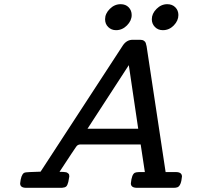

<svg xmlns="http://www.w3.org/2000/svg" viewBox="-20 -897 948 917"><path d="M76.2 -21Q80.1 -61 94.2 -70.8Q100.1 -74.7 122.1 -75.2Q140.1 -75.2 173.8 -77.1L566.9 -680.2Q585 -707 613.8 -707H648.9Q660.2 -707 667 -702.6Q673.8 -698.2 676 -692.1Q678.2 -686 680.2 -675.8L771 -75.2H819.8Q848.6 -75.2 849.1 -54.2Q845.2 -10.3 828.1 -2.9Q820.3 0 811 0H634.8Q605 0 605 -21Q608.9 -64 624 -71.8Q629.9 -74.7 644 -75.2H671.9L651.9 -207H361.8Q350.6 -206.1 344.2 -196.8Q341.3 -193.8 264.2 -76.2Q267.1 -76.2 273.9 -76.2Q280.8 -76.2 283.9 -75.7Q287.1 -75.2 292.5 -74.7Q297.9 -74.2 300.5 -72.5Q303.2 -70.8 306.2 -68.4Q309.1 -65.9 310.1 -62.5Q311 -59.1 311 -54.2Q311 -50.3 306.2 -27.8Q302.2 -11.7 296.1 -6.3Q290 -1 275.9 0H105Q76.2 0 76.2 -21ZM397.9 -282.2H640.1L595.2 -585.9ZM481.9 -805.2Q481.9 -832 504.4 -854.5Q526.9 -877 556.2 -877Q580.1 -877 594.5 -862.1Q608.9 -847.2 608.9 -825.2Q608.9 -798.3 586.4 -775.6Q564 -752.9 534.2 -752.9Q512.2 -752.9 497.1 -767.6Q481.9 -782.2 481.9 -805.2ZM705.1 -805.2Q705.1 -832 727.5 -854.5Q750 -877 778.8 -877Q802.7 -877 817.4 -862.1Q832 -847.2 832 -825.2Q832 -798.3 810.1 -775.6Q788.1 -752.9 757.8 -752.9Q734.9 -752.9 720 -768.1Q705.1 -783.2 705.1 -805.2Z"/></svg>

Font: CMU Concrete
Style: BoldItalic
Weight: 700
Italic angle: -14.04°
Version: Version 0.7.0